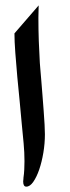

<svg xmlns="http://www.w3.org/2000/svg" viewBox="-20 -718 262 720"><path d="M125 -697.8 124 -651.9Q124 -606 125.5 -563.7Q127 -521.5 129.4 -481.9Q129.9 -476.6 131.3 -458.3Q132.8 -439.9 135 -414.6Q137.2 -389.2 139.4 -359.4Q141.6 -329.6 143.8 -301.8Q146 -273.9 147.2 -250.5Q148.4 -227.1 148.4 -214.4Q148.4 -180.2 142.6 -145.3Q136.7 -110.4 127 -82Q117.2 -53.7 104.7 -35.9Q92.3 -18.1 78.6 -18.1Q66.9 -18.1 66.9 -37.6Q66.9 -39.6 67.4 -43.2Q67.9 -46.9 67.9 -48.3V-50.8Q70.3 -66.9 71 -82.3Q71.8 -97.7 71.8 -113.3Q71.8 -146.5 68.6 -180.7Q65.4 -214.8 61.5 -254.4Q58.6 -289.6 54 -335.7Q49.3 -381.8 44.9 -429.4Q40.5 -477.1 37.4 -520.3Q34.2 -563.5 34.2 -592.8Z"/></svg>

Font: XB Niloofar
Style: Bold
Weight: 700
Designer: Behnam
Foundry: Irmug
Version: Version 7.201 2008